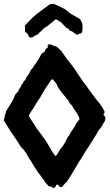

<svg xmlns="http://www.w3.org/2000/svg" viewBox="-20 -975 578 1007"><path d="M529.3 -387.7Q527.3 -383.8 525.4 -380.4Q523.4 -377 522.5 -373Q526.4 -369.1 529.8 -364.7Q533.2 -360.4 533.2 -355.5Q533.2 -351.6 531.7 -348.1Q530.3 -344.7 531.2 -341.8Q527.3 -335 522.9 -329.1Q518.6 -323.2 516.6 -316.4Q512.7 -312.5 510.3 -308.6Q507.8 -304.7 505.9 -300.8Q501 -298.8 499.5 -294.4Q498 -290 494.1 -287.1Q493.2 -283.2 484.4 -268.6Q475.6 -253.9 464.8 -237.3Q454.1 -220.7 444.3 -205.1Q434.6 -189.5 430.7 -184.6Q428.7 -179.7 426.3 -176.8Q423.8 -173.8 420.9 -169.9Q418.9 -167 418 -163.6Q417 -160.2 415 -158.2Q413.1 -154.3 410.6 -151.4Q408.2 -148.4 406.2 -143.6Q396.5 -130.9 386.7 -113.3Q377 -95.7 368.2 -82Q363.3 -74.2 358.9 -66.4Q354.5 -58.6 349.6 -50.8Q344.7 -43 339.8 -36.1Q335 -29.3 330.1 -21.5Q322.3 -15.6 316.4 -7.3Q310.5 1 302.7 6.8Q290 6.8 287.1 -4.9Q274.4 -7.8 274.4 -4.9Q274.4 -2 274.4 0Q270.5 2 269 5.9Q267.6 9.8 263.7 11.7Q255.9 9.8 250.5 5.4Q245.1 1 235.4 2Q231.4 -3.9 226.6 -8.3Q221.7 -12.7 217.8 -17.6Q215.8 -23.4 212.4 -27.3Q209 -31.2 206.1 -35.2Q203.1 -40 200.2 -43.9Q197.3 -47.9 194.3 -51.8Q187.5 -60.5 181.2 -68.8Q174.8 -77.1 169.9 -85.9Q162.1 -97.7 154.8 -109.9Q147.5 -122.1 139.6 -133.8Q135.7 -139.6 131.8 -145.5Q127.9 -151.4 125 -157.2Q123 -162.1 119.6 -168.9Q116.2 -175.8 111.3 -177.7Q109.4 -185.5 104.5 -189.5Q99.6 -193.4 94.7 -199.2Q87.9 -207 82 -216.3Q76.2 -225.6 70.3 -235.4Q50.8 -262.7 33.7 -289.1Q16.6 -315.4 0 -343.8Q4.9 -359.4 4.9 -367.2Q4.9 -375 9.8 -379.9Q9.8 -383.8 11.7 -391.6Q24.4 -413.1 36.1 -430.7Q46.9 -447.3 51.3 -458Q55.7 -468.8 60.5 -480.5Q65.4 -483.4 68.4 -487.8Q71.3 -492.2 76.2 -496.1Q78.1 -506.8 85 -514.2Q91.8 -521.5 93.8 -532.2Q102.5 -539.1 103.5 -547.9Q116.2 -556.6 119.1 -571.3Q127 -579.1 132.3 -588.9Q137.7 -598.6 142.6 -609.4Q154.3 -619.1 161.1 -634.8Q167 -638.7 169.9 -645.5Q172.9 -652.3 177.7 -657.2Q185.5 -669.9 189.9 -678.2Q194.3 -686.5 199.2 -695.3Q206.1 -695.3 208 -700.2Q210 -705.1 215.8 -704.1Q215.8 -712.9 220.7 -719.7Q222.7 -720.7 226.6 -722.2Q230.5 -723.6 230.5 -725.6Q228.5 -737.3 231.4 -739.3Q234.4 -741.2 236.3 -743.2Q247.1 -741.2 251 -740.2Q254.9 -739.3 263.7 -733.4Q273.4 -733.4 277.3 -729.5Q281.2 -725.6 286.1 -723.6Q290 -719.7 292.5 -715.8Q294.9 -711.9 299.8 -710Q307.6 -699.2 316.4 -686.5Q325.2 -673.8 333 -663.1Q343.8 -648.4 355 -635.3Q366.2 -622.1 376 -606.4Q378.9 -601.6 386.7 -589.4Q394.5 -577.1 404.3 -563.5Q414.1 -549.8 421.9 -538.6Q429.7 -527.3 432.6 -525.4Q435.5 -520.5 445.3 -506.8Q455.1 -493.2 466.3 -478Q477.5 -462.9 488.3 -449.2Q499 -435.5 502.9 -431.6Q513.7 -417 519 -407.7Q524.4 -398.4 529.3 -387.7ZM305.7 -204.1Q316.4 -218.8 322.3 -230.5Q328.1 -242.2 334 -253.9Q343.8 -265.6 345.7 -270.5Q347.7 -275.4 350.6 -280.3Q358.4 -292 366.7 -303.7Q375 -315.4 379.9 -329.1Q385.7 -333 388.7 -338.9Q391.6 -344.7 397.5 -349.6Q391.6 -370.1 383.8 -381.3Q376 -392.6 368.2 -403.3Q365.2 -408.2 362.3 -413.1Q359.4 -418 356.4 -422.9Q352.5 -425.8 350.1 -428.7Q347.7 -431.6 344.7 -434.6Q342.8 -439.5 338.9 -447.3Q335 -452.1 331.1 -456.1Q327.1 -460 324.2 -465.8Q320.3 -469.7 314.5 -476.6Q308.6 -483.4 302.2 -491.7Q295.9 -500 291 -507.3Q286.1 -514.6 283.2 -519.5Q281.2 -524.4 279.8 -527.8Q278.3 -531.2 276.4 -535.2Q271.5 -542 266.6 -547.4Q261.7 -552.7 256.8 -559.6Q253.9 -557.6 251.5 -557.1Q249 -556.6 247.1 -554.7Q240.2 -542 231.9 -531.2Q223.6 -520.5 215.8 -507.8Q209 -496.1 202.1 -483.9Q195.3 -471.7 188.5 -460Q183.6 -453.1 179.2 -446.8Q174.8 -440.4 169.9 -432.6Q165 -425.8 161.6 -418.5Q158.2 -411.1 153.3 -404.3Q145.5 -394.5 140.6 -386.7Q135.7 -378.9 130.9 -368.2Q133.8 -362.3 140.1 -352.1Q146.5 -341.8 153.3 -331.5Q160.2 -321.3 165.5 -312.5Q170.9 -303.7 171.9 -300.8Q179.7 -293.9 184.6 -285.6Q189.5 -277.3 197.3 -269.5Q201.2 -261.7 206.1 -255.9Q210.9 -250 215.8 -243.2Q220.7 -236.3 228.5 -223.1Q236.3 -210 244.1 -196.3Q252 -182.6 259.8 -170.9Q267.6 -159.2 272.5 -156.2Q282.2 -167 288.6 -180.2Q294.9 -193.4 305.7 -204.1ZM401.4 -873Q405.3 -865.2 407.2 -861.3Q409.2 -857.4 410.6 -853.5Q412.1 -849.6 412.6 -844.7Q413.1 -839.8 413.1 -830.1Q413.1 -824.2 412.1 -814.5Q411.1 -804.7 406.2 -799.8Q400.4 -799.8 395.5 -797.4Q390.6 -794.9 385.7 -792Q375 -796.9 366.7 -804.2Q358.4 -811.5 346.7 -814.5Q341.8 -818.4 339.8 -822.8Q337.9 -827.1 330.1 -827.1Q321.3 -835.9 313.5 -844.2Q305.7 -852.5 297.9 -860.4Q291 -862.3 285.2 -867.2Q279.3 -872.1 272.5 -874Q258.8 -863.3 242.2 -849.1Q225.6 -835 210.9 -827.1Q208 -823.2 204.1 -820.3Q200.2 -817.4 197.3 -812.5Q192.4 -810.5 187.5 -804.7Q182.6 -798.8 178.7 -794.9Q168 -791 159.7 -785.2Q151.4 -779.3 140.6 -777.3Q128.9 -780.3 127 -794.9Q124 -798.8 120.6 -801.8Q117.2 -804.7 112.3 -806.6Q110.4 -813.5 111.3 -825.2Q112.3 -836.9 110.4 -840.8Q115.2 -845.7 119.6 -850.6Q124 -855.5 128.9 -860.4Q158.2 -891.6 186 -911.6Q213.9 -931.6 239.3 -951.2Q244.1 -953.1 250 -953.6Q255.9 -954.1 260.7 -955.1Q272.5 -950.2 284.7 -944.8Q296.9 -939.5 305.7 -934.6Q318.4 -929.7 329.6 -919.9Q340.8 -910.2 351.6 -902.3Q364.3 -894.5 377 -888.2Q389.6 -881.8 401.4 -873Z"/></svg>

Font: Caesar Dressing
Style: Regular
Weight: 400
Designer: Dathan Boardman
Foundry: Open Window
Version: Version 1.000